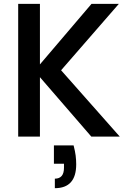

<svg xmlns="http://www.w3.org/2000/svg" viewBox="-20 -715 673 1005"><path d="M365.2 45.9Q373.5 78.6 376 99.1Q378.9 123.5 378.9 145Q378.9 270 267.1 270V220.2Q314.9 220.2 314.9 163.1V142.1H262.2V45.9ZM75.2 0V-694.8H189V-377.9L459 -694.8H602.1L299.8 -347.2L606.9 0H458L189 -311V0Z"/></svg>

Font: PoppinsZ Medium
Style: Regular
Weight: 500
Designer: Ninad Kale (Devanagari), Jonny Pinhorn (Latin)
Foundry: Indian Type Foundry
Version: Version 3.002;FEAKit 1.0